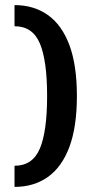

<svg xmlns="http://www.w3.org/2000/svg" viewBox="-20 -603 387 754"><path d="M37 131V48Q108 48 136.5 -19.5Q165 -87 165 -226Q165 -365 136.5 -432.5Q108 -500 37 -500V-583Q113 -583 168 -544Q223 -505 252.5 -426Q282 -347 282 -226Q282 -105 252.5 -26Q223 53 168 92Q113 131 37 131Z"/></svg>

Font: Rokkitt SemiBold SemiBold
Style: Regular
Weight: 600
Version: Version 3.103